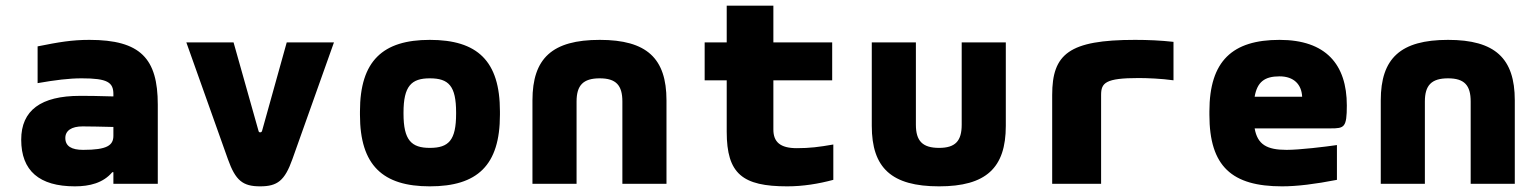

<svg xmlns="http://www.w3.org/2000/svg" viewBox="-20 -650 5440 679"><path d="M296 -509C234 -509 188 -501 113 -486V-356C176 -367 224 -373 269 -373C360 -373 381 -359 381 -317V-309C326 -311 284 -311 263 -311C125 -311 55 -260 55 -156C55 -46 119 9 245 9C297 9 345 -3 377 -41H381V0H538V-280C538 -443 477 -509 296 -509ZM211 -162C211 -188 233 -203 272 -203C298 -203 341 -202 381 -201V-170C381 -136 359 -120 274 -120C233 -120 211 -133 211 -162Z M639 -500 786 -87C813 -11 839 9 900 9C961 9 987 -11 1014 -87L1161 -500H994L907 -188C906 -184 904 -182 900 -182C896 -182 895 -184 894 -188L806 -500Z M1253 -256V-244C1253 -65 1334 9 1500 9C1668 9 1748 -65 1748 -244V-256C1748 -435 1668 -509 1500 -509C1334 -509 1253 -435 1253 -256ZM1407 -248V-252C1407 -346 1435 -373 1500 -373C1567 -373 1593 -346 1593 -252V-248C1593 -154 1567 -127 1500 -127C1435 -127 1407 -154 1407 -248Z M1863 -295V0H2019V-291C2019 -348 2042 -373 2101 -373C2159 -373 2181 -348 2181 -291V0H2337V-295C2337 -444 2267 -509 2101 -509C1933 -509 1863 -444 1863 -295Z M2798 -126C2739 -126 2715 -148 2715 -192V-366H2923V-500H2715V-630H2550V-500H2472V-366H2550V-184C2550 -35 2606 9 2764 9C2820 9 2875 0 2927 -14V-139C2876 -130 2843 -126 2798 -126Z M3063 -205C3063 -56 3133 9 3301 9C3467 9 3537 -56 3537 -205V-500H3381V-209C3381 -152 3359 -127 3301 -127C3242 -127 3219 -152 3219 -209V-500H3063Z M4007 -374C4036 -374 4088 -372 4130 -366V-502C4085 -507 4040 -509 3994 -509C3760 -509 3701 -459 3701 -314V0H3874V-314C3874 -357 3889 -374 4007 -374Z M4743 -277C4743 -422 4669 -509 4505 -509C4339 -509 4257 -435 4257 -256V-244C4257 -61 4337 9 4514 9C4567 9 4631 1 4708 -14V-137C4667 -131 4576 -120 4530 -120C4460 -120 4427 -139 4417 -196H4686C4734 -196 4743 -199 4743 -277ZM4417 -308C4426 -360 4452 -380 4505 -380C4556 -380 4583 -351 4585 -308Z M4863 -295V0H5019V-291C5019 -348 5042 -373 5101 -373C5159 -373 5181 -348 5181 -291V0H5337V-295C5337 -444 5267 -509 5101 -509C4933 -509 4863 -444 4863 -295Z"/></svg>

Font: LT Wave Mono Black
Style: Regular
Weight: 900
Designer: Daniel Lyons
Version: Version 2.5 (Glyphs App)